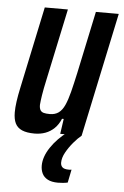

<svg xmlns="http://www.w3.org/2000/svg" viewBox="-52 -548 508 786"><g transform="rotate(5 202.0 -155.0)"><path d="M103 8Q71 8 51.5 -0.5Q32 -9 23.5 -26.5Q15 -44 15 -72Q15 -91 18.5 -116.5Q22 -142 29 -174L100 -510H195L133 -218Q124 -177 120 -151.5Q116 -126 115 -111Q115 -97 119.5 -89.5Q124 -82 133.5 -79.5Q143 -77 158 -77Q180 -77 194.5 -87.5Q209 -98 219 -120Q229 -142 237.5 -175.5Q246 -209 256 -255L310 -510H404L296 0H208L217 -62H210Q200 -38 184 -22.5Q168 -7 147.5 0.5Q127 8 103 8ZM216 200Q190 200 174 191.5Q158 183 151 168.5Q144 154 144 136Q144 100 170 61Q196 22 239 -10L296 0Q282 11 264.5 31.5Q247 52 234.5 74.5Q222 97 222 117Q222 129 229.5 136Q237 143 256 143Q258 143 259.5 143Q261 143 267 142L256 196Q247 198 236.5 199Q226 200 216 200Z"/></g></svg>

Font: Saira ExtraCondensed SemiBold
Style: Italic
Weight: 600
Width: 2
Italic angle: -12°
Designer: Hector Gatti with collaboration of the Omnibus-Type team
Foundry: Omnibus-Type
Version: Version 1.101